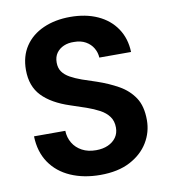

<svg xmlns="http://www.w3.org/2000/svg" viewBox="-81 -782 765 864"><g transform="rotate(-10 301.0 -350.0)"><path d="M309 12Q233 12 173.5 -14Q114 -40 80 -90Q46 -140 44 -211H187Q188 -180 203 -155Q218 -130 245 -115.5Q272 -101 309 -101Q340 -101 363.5 -111.5Q387 -122 400.5 -141Q414 -160 414 -186Q414 -216 399 -236.5Q384 -257 358 -271Q332 -285 299 -296.5Q266 -308 229 -320Q146 -347 103 -392Q60 -437 60 -511Q60 -574 90 -619Q120 -664 174 -688Q228 -712 297 -712Q368 -712 422 -687.5Q476 -663 507 -617Q538 -571 540 -509H395Q394 -532 382 -552.5Q370 -573 348 -585.5Q326 -598 295 -598Q269 -599 248 -590Q227 -581 214.5 -563.5Q202 -546 202 -520Q202 -495 214 -478Q226 -461 248.5 -448.5Q271 -436 300.5 -425.5Q330 -415 365 -404Q418 -386 461.5 -361.5Q505 -337 531 -298Q557 -259 557 -195Q557 -140 528.5 -93Q500 -46 445 -17Q390 12 309 12Z"/></g></svg>

Font: DM Sans 18pt
Style: Bold
Weight: 700
Designer: Colophon Foundry, Jonny Pinhorn
Foundry: Colophon Foundry
Version: Version 4.004;gftools[0.9.30]